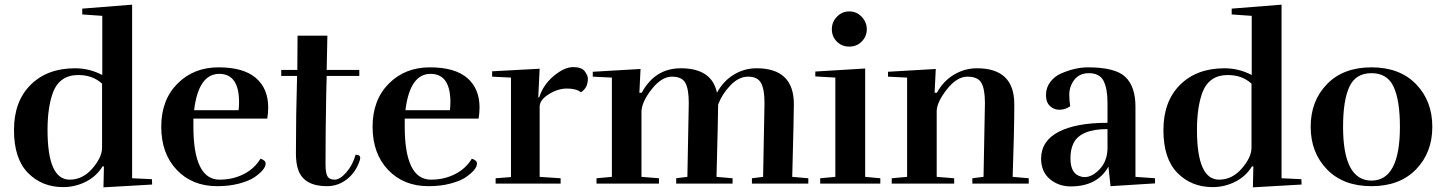

<svg xmlns="http://www.w3.org/2000/svg" viewBox="-20 -788 6206 824"><path d="M251 15Q160 15 100 -46Q40 -107 40 -230Q40 -353 111.5 -424Q183 -495 302 -495Q364 -495 419 -466V-720L333 -726V-751L547 -768V-23L632 -19L633 4L424 16L426 -74H420Q395 -32 349 -8.5Q303 15 251 15ZM418 -154V-429Q378 -466 316 -466Q237 -466 208 -393Q184 -329 184 -230Q184 -17 279 -17Q335 -17 376.5 -65Q418 -113 418 -154Z M1006 -349Q1006 -471 921 -471Q832 -471 813 -315H1004Q1006 -335 1006 -349ZM912 11Q805 11 738.5 -59Q672 -129 672 -244Q672 -359 741.5 -429Q811 -499 918 -499Q1025 -499 1078 -453.5Q1131 -408 1131 -327Q1131 -304 1127 -279H810V-244Q810 -132 838 -74.5Q866 -17 922.5 -17Q979 -17 1025.5 -40.5Q1072 -64 1098 -107Q1120 -100 1120 -86Q1120 -61 1073 -28Q1050 -12 1007.5 -0.5Q965 11 912 11Z M1383 11Q1287 11 1261 -56Q1250 -85 1250 -129Q1250 -295 1255 -462H1187V-488H1256L1257 -635H1385L1382 -488H1522V-462H1382L1380 -381Q1377 -219 1377 -84Q1377 -45 1385.5 -31Q1394 -17 1416.5 -17Q1439 -17 1466.5 -48.5Q1494 -80 1506 -124Q1526 -124 1526 -110Q1526 -107 1525 -103Q1509 -51 1470.5 -20Q1432 11 1383 11Z M1913 -349Q1913 -471 1828 -471Q1739 -471 1720 -315H1911Q1913 -335 1913 -349ZM1819 11Q1712 11 1645.5 -59Q1579 -129 1579 -244Q1579 -359 1648.5 -429Q1718 -499 1825 -499Q1932 -499 1985 -453.5Q2038 -408 2038 -327Q2038 -304 2034 -279H1717V-244Q1717 -132 1745 -74.5Q1773 -17 1829.5 -17Q1886 -17 1932.5 -40.5Q1979 -64 2005 -107Q2027 -100 2027 -86Q2027 -61 1980 -28Q1957 -12 1914.5 -0.5Q1872 11 1819 11Z M2503 -451Q2503 -410 2473 -392Q2453 -408 2413.5 -408Q2374 -408 2335 -383.5Q2296 -359 2296 -330V-29L2386 -23V0H2107V-23L2173 -28V-455L2092 -459V-482L2296 -493L2290 -370H2294Q2311 -424 2356.5 -462Q2402 -500 2439.5 -500Q2477 -500 2490 -481.5Q2503 -463 2503 -451Z M2930 -29 2936 -346Q2936 -405 2921.5 -432Q2907 -459 2863.5 -459Q2820 -459 2778 -406.5Q2736 -354 2733 -312V-29L2808 -23V0H2540V-23L2606 -29V-455L2524 -459V-480L2729 -492L2724 -390H2734Q2791 -495 2902 -495Q3035 -495 3057 -390Q3084 -440 3129 -467.5Q3174 -495 3227 -495Q3387 -495 3387 -341Q3387 -297 3380 -29L3449 -23V0H3207V-23L3255 -29L3261 -346Q3261 -405 3246 -432Q3231 -459 3190.5 -459Q3150 -459 3114 -421Q3078 -383 3062 -339Q3062 -295 3055 -29L3124 -23V0H2882V-23Z M3758 0H3500V-23L3565 -29V-455L3479 -460V-481L3693 -494V-29L3758 -23ZM3700 -662.5Q3700 -632 3678.5 -610Q3657 -588 3625 -588Q3593 -588 3571.5 -609.5Q3550 -631 3550 -662.5Q3550 -694 3572 -716.5Q3594 -739 3625 -739Q3656 -739 3678 -716Q3700 -693 3700 -662.5Z M4201 -29 4207 -346Q4207 -405 4192 -432Q4177 -459 4132 -459Q4087 -459 4044.5 -405.5Q4002 -352 4000 -313V-29L4075 -23V0H3807V-23L3873 -29V-455L3791 -459V-480L3996 -492L3991 -390H4001Q4028 -440 4074 -467.5Q4120 -495 4173 -495Q4333 -495 4333 -341Q4333 -230 4326 -29L4395 -23V0H4153V-23Z M4733 -234Q4617 -234 4587 -173Q4574 -147 4574 -108Q4574 -41 4620 -30Q4627 -28 4635 -28Q4667 -28 4699 -61.5Q4731 -95 4733 -148ZM4573 -332Q4551 -317 4527 -317Q4503 -317 4486 -333Q4469 -349 4469 -380.5Q4469 -412 4488 -437Q4507 -462 4537 -474Q4596 -499 4649 -499Q4767 -499 4810 -457.5Q4853 -416 4853 -330V-29L4937 -23V-1L4746 11L4737 -73Q4690 12 4575 12Q4523 12 4485.5 -19.5Q4448 -51 4448 -108Q4449 -184 4524 -222.5Q4599 -261 4733 -261V-347Q4733 -408 4716 -441Q4699 -474 4653 -474Q4607 -474 4584 -436Q4569 -411 4569 -383Q4569 -355 4573 -332Z M5184 15Q5093 15 5033 -46Q4973 -107 4973 -230Q4973 -353 5044.5 -424Q5116 -495 5235 -495Q5297 -495 5352 -466V-720L5266 -726V-751L5480 -768V-23L5565 -19L5566 4L5357 16L5359 -74H5353Q5328 -32 5282 -8.5Q5236 15 5184 15ZM5351 -154V-429Q5311 -466 5249 -466Q5170 -466 5141 -393Q5117 -329 5117 -230Q5117 -17 5212 -17Q5268 -17 5309.5 -65Q5351 -113 5351 -154Z M6057 -61Q5987 11 5866 11Q5745 11 5675 -61Q5605 -133 5605 -244Q5605 -355 5675 -427Q5745 -499 5866 -499Q5987 -499 6057 -427Q6127 -355 6127 -244Q6127 -133 6057 -61ZM5988 -244Q5988 -357 5961 -415.5Q5934 -474 5866 -474Q5798 -474 5771 -415.5Q5744 -357 5744 -244Q5744 -13 5866 -13Q5988 -13 5988 -244Z"/></svg>

Font: Rufina
Style: Bold
Weight: 700
Designer: Martin Sommaruga
Foundry: Martin Sommaruga
Version: Version 1.001